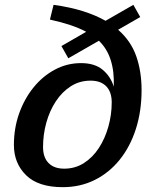

<svg xmlns="http://www.w3.org/2000/svg" viewBox="-20 -763 642 794"><path d="M262.5 -522 234 -572.5 336.5 -631.5Q307.5 -647 270 -659.5Q232.5 -672 186.5 -682L201.5 -743Q270 -733.5 323 -716.8Q376 -700 416.5 -677L531.5 -743L560 -692.5L468.5 -640Q521.5 -593.5 543.5 -530.5Q565.5 -467.5 565.5 -390.5Q565.5 -303.5 542 -230Q518.5 -156.5 475 -102.5Q431.5 -48.5 371.8 -18.8Q312 11 239.5 11Q138 11 87.8 -38.5Q37.5 -88 37.5 -163.5Q37.5 -233 59.2 -294Q81 -355 119 -401.8Q157 -448.5 207.2 -475.2Q257.5 -502 315 -502Q371.5 -502 404.5 -474.5Q437.5 -447 450.5 -404.5Q455.5 -531 389 -594.5ZM245.5 -65.5Q291 -65.5 327.2 -88.8Q363.5 -112 389 -151.2Q414.5 -190.5 428.2 -239.5Q442 -288.5 442 -339.5Q442 -383 419.2 -406.2Q396.5 -429.5 354.5 -429.5Q309 -429.5 272.8 -406.2Q236.5 -383 210.8 -343.8Q185 -304.5 171.5 -255.5Q158 -206.5 158 -155Q158 -112 180.8 -88.8Q203.5 -65.5 245.5 -65.5Z"/></svg>

Font: Newsreader Caption Medium
Style: Italic
Weight: 500
Italic angle: -17°
Designer: Hugues Gentile
Foundry: Production Type
Version: Version 1.001